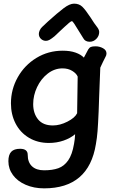

<svg xmlns="http://www.w3.org/2000/svg" viewBox="-20 -783 631 1053"><path d="M564 -490Q564 -480 559 -472Q543 -441 530 -412L524 -258L521 -172Q518 -102 515 -64Q512 -26 506 7Q467 250 222 250Q166 250 121 230.5Q76 211 51 177Q26 143 26 101Q26 66 41.5 49.5Q57 33 90 33Q132 33 132 66Q132 107 155.5 129Q179 151 222 151Q268 151 300 139.5Q332 128 354 96.5Q376 65 386 6Q391 -20 392 -47Q366 -25 328.5 -12Q291 1 248 1Q186 1 138.5 -27.5Q91 -56 65.5 -105.5Q40 -155 40 -216Q40 -293 77.5 -359.5Q115 -426 180 -465.5Q245 -505 324 -505Q365 -505 394.5 -494.5Q424 -484 440 -467L464 -512Q470 -522 478.5 -525.5Q487 -529 504 -529Q526 -529 545 -518.5Q564 -508 564 -490ZM403 -162 406 -363Q399 -380 376.5 -394Q354 -408 323 -408Q279 -408 242 -379.5Q205 -351 183.5 -305.5Q162 -260 162 -212Q162 -161 189 -128Q216 -95 270 -95Q309 -95 350 -116Q391 -137 403 -162ZM437 -573 409 -618Q397 -638 387.5 -652.5Q378 -667 374 -667Q370 -667 358.5 -657.5Q347 -648 335.5 -637Q324 -626 315 -618L279 -584Q263 -571 252.5 -565Q242 -559 232 -559Q216 -559 204.5 -570Q193 -581 193 -597Q193 -606 198 -617Q203 -628 213 -637Q231 -653 244 -666Q295 -712 328.5 -737.5Q362 -763 386 -763Q414 -763 431.5 -746Q449 -729 476 -688Q497 -654 516 -630Q524 -618 524 -607Q524 -586 508.5 -570Q493 -554 472 -554Q447 -554 437 -573Z"/></svg>

Font: Mali SemiBold
Style: Italic
Weight: 600
Italic angle: -10°
Version: Version 1.000; ttfautohint (v1.6)